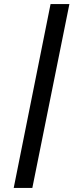

<svg xmlns="http://www.w3.org/2000/svg" viewBox="-20 -780 384 938"><path d="M138 138H47L227 -760H319Z"/></svg>

Font: IBM Plex Sans Medium
Style: Italic
Weight: 500
Italic angle: -11.31°
Designer: Mike Abbink, Paul van der Laan, Pieter van Rosmalen
Foundry: Bold Monday
Version: Version 3.201